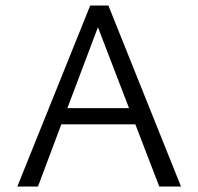

<svg xmlns="http://www.w3.org/2000/svg" viewBox="-20 -678 721 698"><path d="M559 0 472 -226H203L118 0H43L308 -658H374L638 0ZM225 -285H449L336 -579Z"/></svg>

Font: EauTestInfant
Style: Regular
Weight: 400
Designer: Christian Thalmann (Catharsis Fonts)
Version: Version 0.001;PS 000.001;hotconv 1.0.88;makeotf.lib2.5.64775